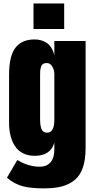

<svg xmlns="http://www.w3.org/2000/svg" viewBox="-20 -966 548 1094"><path d="M170.9 -800.8V-946.3H345.7V-800.8ZM229.5 107.4Q157.7 107.4 110.6 95.5Q63.5 83.5 19.5 46.9L78.6 -54.2Q142.6 -16.1 206.5 -16.1Q246.6 -16.1 268.1 -41.5Q289.6 -66.9 289.6 -112.8V-153.3Q268.1 -78.1 177.7 -78.1Q139.2 -78.1 110.1 -93.3Q81.1 -108.4 64.5 -134.8Q47.9 -161.1 39.8 -193.8Q31.7 -226.6 31.7 -265.1V-540Q31.7 -597.2 42 -637Q52.2 -676.8 72.3 -699.2Q92.3 -721.7 117.9 -731.4Q143.6 -741.2 177.7 -741.2Q195.3 -741.2 210.9 -737.3Q226.6 -733.4 242.7 -723.9Q258.8 -714.4 271.2 -695.6Q283.7 -676.8 289.6 -649.9V-732.4H467.8V-124Q467.8 -57.1 452.4 -11.7Q437 33.7 405.5 59.6Q374 85.4 331.8 96.4Q289.6 107.4 229.5 107.4ZM246.6 -606.9Q233.4 -606.9 224.9 -601.1Q216.3 -595.2 213.1 -583.7Q210 -572.3 209.2 -564.9Q208.5 -557.6 208.5 -544.9V-284.2Q208.5 -270.5 209.5 -261Q210.4 -251.5 213.9 -238Q217.3 -224.6 226.1 -217.3Q234.9 -210 248.5 -210Q289.6 -210 289.6 -284.2V-544.9Q289.6 -565.9 278.1 -586.4Q266.6 -606.9 246.6 -606.9Z"/></svg>

Font: Anton
Style: Regular
Weight: 400
Foundry: vernon adams
Version: Version 1.000